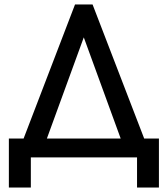

<svg xmlns="http://www.w3.org/2000/svg" viewBox="-20 -710 757 866"><path d="M20 135.7V-85H86.4L318.4 -689.9H397.5L630.4 -85H696.8V135.7H598.1V0H119.1V135.7ZM191.4 -85H524.4L357.9 -541.5Z"/></svg>

Font: Acari Sans Medium
Style: Regular
Weight: 500
Designer: Alfredo Marco Pradil and Stefan Peev
Foundry: Hanken Design Co.
Version: Version 1.045